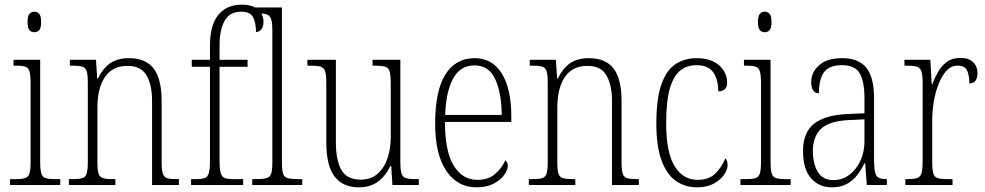

<svg xmlns="http://www.w3.org/2000/svg" viewBox="-20 -792 4217 822"><path d="M127 -654Q114 -654 106 -663Q98 -672 98 -698Q98 -723 106 -732.5Q114 -742 127 -742Q140 -742 148 -732.5Q156 -723 156 -698Q156 -672 148 -663Q140 -654 127 -654ZM23 0V-25H42Q71 -25 86 -29Q101 -33 106 -49Q111 -65 111 -98V-435Q111 -469 106.5 -485.5Q102 -502 88.5 -506.5Q75 -511 48 -511H38V-536H152V-99Q152 -65 157 -49Q162 -33 177 -29Q192 -25 221 -25H238V0Z M275 0V-25H287Q316 -25 331 -29Q346 -33 351 -49Q356 -65 356 -99V-438Q356 -472 351 -487.5Q346 -503 331.5 -507Q317 -511 289 -511H279V-536H391L396 -456H399Q421 -500 452 -521.5Q483 -543 532 -543Q604 -543 638 -498.5Q672 -454 672 -359V-99Q672 -65 677 -49Q682 -33 696 -29Q710 -25 739 -25H746V0H631V-361Q631 -428 607.5 -469Q584 -510 526 -510Q462 -510 429.5 -462.5Q397 -415 397 -331V-98Q397 -64 402 -48.5Q407 -33 422 -29Q437 -25 466 -25H474V0Z M798 0V-25H818Q842 -25 855.5 -29.5Q869 -34 874 -51Q879 -68 879 -104V-506H801V-536H879V-598Q879 -684 914.5 -728Q950 -772 1015 -772Q1060 -772 1084 -752Q1108 -732 1108 -698Q1108 -678 1099 -666.5Q1090 -655 1076 -655Q1076 -694 1063.5 -718Q1051 -742 1013 -742Q963 -742 941.5 -702.5Q920 -663 920 -599V-536H1040V-506H920V-104Q920 -68 925 -51Q930 -34 943 -29.5Q956 -25 981 -25H1021V0Z M1060 0V-25H1071Q1104 -25 1120 -29Q1136 -33 1141 -48.5Q1146 -64 1146 -98V-660Q1146 -695 1140.5 -711Q1135 -727 1120.5 -731Q1106 -735 1079 -735H1060V-760H1187V-98Q1187 -64 1192 -48.5Q1197 -33 1213 -29Q1229 -25 1262 -25H1274V0Z M1516 10Q1449 10 1413 -35.5Q1377 -81 1377 -184V-439Q1377 -473 1371.5 -488Q1366 -503 1351 -507Q1336 -511 1305 -511H1296V-536H1418V-184Q1418 -106 1441.5 -64.5Q1465 -23 1524 -23Q1568 -23 1596.5 -48Q1625 -73 1639 -114.5Q1653 -156 1653 -205V-429Q1653 -467 1648.5 -484.5Q1644 -502 1629 -506.5Q1614 -511 1582 -511H1575V-536H1694V-101Q1694 -65 1699 -49Q1704 -33 1719 -29Q1734 -25 1763 -25H1773V0H1660L1655 -81H1651Q1632 -40 1599 -15Q1566 10 1516 10Z M2020 10Q1938 10 1890.5 -61Q1843 -132 1843 -262Q1843 -404 1887 -473.5Q1931 -543 2012 -543Q2088 -543 2128.5 -477Q2169 -411 2169 -294V-270H1885Q1885 -144 1922.5 -83Q1960 -22 2024 -22Q2071 -22 2100 -47.5Q2129 -73 2143 -105Q2154 -99 2154 -82Q2154 -65 2139 -43.5Q2124 -22 2094 -6Q2064 10 2020 10ZM2128 -300Q2127 -395 2100 -453.5Q2073 -512 2012 -512Q1950 -512 1919.5 -455Q1889 -398 1886 -300Z M2244 0V-25H2256Q2285 -25 2300 -29Q2315 -33 2320 -49Q2325 -65 2325 -99V-438Q2325 -472 2320 -487.5Q2315 -503 2300.5 -507Q2286 -511 2258 -511H2248V-536H2360L2365 -456H2368Q2390 -500 2421 -521.5Q2452 -543 2501 -543Q2573 -543 2607 -498.5Q2641 -454 2641 -359V-99Q2641 -65 2646 -49Q2651 -33 2665 -29Q2679 -25 2708 -25H2715V0H2600V-361Q2600 -428 2576.5 -469Q2553 -510 2495 -510Q2431 -510 2398.5 -462.5Q2366 -415 2366 -331V-98Q2366 -64 2371 -48.5Q2376 -33 2391 -29Q2406 -25 2435 -25H2443V0Z M2964 10Q2914 10 2875 -16.5Q2836 -43 2813 -103Q2790 -163 2790 -263Q2790 -371 2812 -432Q2834 -493 2873 -518Q2912 -543 2962 -543Q3024 -543 3058.5 -512.5Q3093 -482 3093 -438Q3093 -418 3082.5 -409.5Q3072 -401 3055 -401Q3055 -452 3033.5 -482.5Q3012 -513 2961 -513Q2922 -513 2893 -490.5Q2864 -468 2848 -414Q2832 -360 2832 -264Q2832 -140 2868 -81Q2904 -22 2967 -22Q3016 -22 3044 -50.5Q3072 -79 3085 -114Q3095 -105 3095 -85Q3095 -66 3080 -44Q3065 -22 3036 -6Q3007 10 2964 10Z M3254 -654Q3241 -654 3233 -663Q3225 -672 3225 -698Q3225 -723 3233 -732.5Q3241 -742 3254 -742Q3267 -742 3275 -732.5Q3283 -723 3283 -698Q3283 -672 3275 -663Q3267 -654 3254 -654ZM3150 0V-25H3169Q3198 -25 3213 -29Q3228 -33 3233 -49Q3238 -65 3238 -98V-435Q3238 -469 3233.5 -485.5Q3229 -502 3215.5 -506.5Q3202 -511 3175 -511H3165V-536H3279V-99Q3279 -65 3284 -49Q3289 -33 3304 -29Q3319 -25 3348 -25H3365V0Z M3541 10Q3487 10 3452.5 -28.5Q3418 -67 3418 -147Q3418 -225 3465.5 -262.5Q3513 -300 3612 -304L3681 -307V-371Q3681 -442 3661 -477.5Q3641 -513 3584 -513Q3530 -513 3508 -483Q3486 -453 3486 -393Q3453 -393 3453 -441Q3453 -482 3486.5 -512.5Q3520 -543 3586 -543Q3655 -543 3688.5 -502.5Q3722 -462 3722 -372V-107Q3722 -54 3732.5 -39.5Q3743 -25 3774 -25H3777V0H3691L3684 -93H3681Q3668 -66 3650 -42.5Q3632 -19 3605.5 -4.5Q3579 10 3541 10ZM3548 -21Q3587 -21 3617 -44Q3647 -67 3664 -104.5Q3681 -142 3681 -186V-281L3616 -278Q3529 -274 3494.5 -240Q3460 -206 3460 -145Q3460 -92 3481 -56.5Q3502 -21 3548 -21Z M3856 0V-25H3862Q3890 -25 3904.5 -29Q3919 -33 3924.5 -49Q3930 -65 3930 -100V-438Q3930 -472 3924.5 -487.5Q3919 -503 3904 -507Q3889 -511 3858 -511H3852V-536H3963L3969 -431H3971Q3981 -458 3996 -484Q4011 -510 4033.5 -527Q4056 -544 4091 -544Q4128 -544 4146.5 -525.5Q4165 -507 4165 -479Q4165 -460 4157 -447.5Q4149 -435 4130 -435Q4130 -469 4120.5 -490Q4111 -511 4079 -511Q4053 -511 4033 -490Q4013 -469 3999 -434Q3985 -399 3978 -357.5Q3971 -316 3971 -276V-99Q3971 -64 3976 -48.5Q3981 -33 3996 -29Q4011 -25 4039 -25H4058V0Z"/></svg>

Font: Noto Serif Sinhala Condensed ExtraLight
Style: Regular
Weight: 200
Width: 3
Designer: Jelle Bosma - Monotype Design Team
Foundry: Monotype Imaging Inc.
Version: Version 2.007; ttfautohint (v1.8.4.7-5d5b)